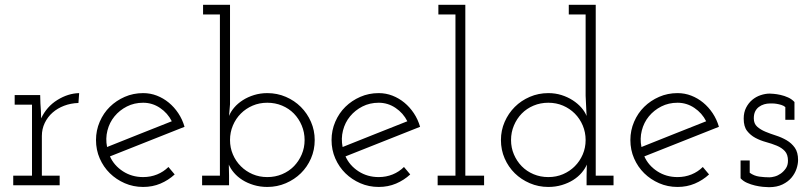

<svg xmlns="http://www.w3.org/2000/svg" viewBox="-20 -770 3368 798"><path d="M35 -40H113V-335H41V-375H147L148 -340Q149 -323 150 -309Q151 -295 151 -278Q174 -327 218.5 -354.5Q263 -382 309 -383L306 -342Q274 -341 246.5 -330.5Q219 -320 198.5 -302Q178 -284 166 -259Q154 -234 154 -205V-40H228V0H35Z M575 -343Q538 -343 507.5 -327.5Q477 -312 456 -286.5Q435 -261 426.5 -227.5Q418 -194 425 -159Q492 -186 559 -212.5Q626 -239 694 -266Q677 -300 645 -321.5Q613 -343 575 -343ZM747 -243Q669 -212 592 -181.5Q515 -151 437 -120Q454 -82 491 -58Q528 -34 575 -34Q606 -34 633 -45Q660 -56 680 -76Q687 -68 693 -60.5Q699 -53 706 -45Q680 -21 647 -7Q614 7 575 7Q534 7 498.5 -8.5Q463 -24 436.5 -50Q410 -76 394.5 -111.5Q379 -147 379 -188Q379 -228 394.5 -264Q410 -300 436.5 -326Q463 -352 498.5 -367.5Q534 -383 575 -383Q605 -383 632 -372.5Q659 -362 681.5 -343.5Q704 -325 721 -299.5Q738 -274 747 -243Z M820 -40H894V-710H824V-750H936V-337Q935 -325 934 -312.5Q933 -300 932 -288Q939 -306 953.5 -323Q968 -340 989 -353.5Q1010 -367 1036 -375Q1062 -383 1091 -383Q1132 -383 1168 -367.5Q1204 -352 1230.5 -325.5Q1257 -299 1272.5 -263.5Q1288 -228 1288 -188Q1288 -147 1272.5 -111.5Q1257 -76 1230.5 -50Q1204 -24 1168 -8.5Q1132 7 1091 7Q1061 7 1034.5 -1Q1008 -9 987.5 -22Q967 -35 952.5 -52Q938 -69 931 -86Q931 -75 931.5 -63.5Q932 -52 932 -40V0H820ZM1246 -188Q1246 -220 1234 -248.5Q1222 -277 1201.5 -298Q1181 -319 1152.5 -331Q1124 -343 1091 -343Q1058 -343 1030 -331Q1002 -319 981 -298Q960 -277 948 -248.5Q936 -220 936 -188Q936 -156 948 -128Q960 -100 981 -79Q1002 -58 1030 -46Q1058 -34 1091 -34Q1124 -34 1152.5 -46Q1181 -58 1201.5 -79Q1222 -100 1234 -128Q1246 -156 1246 -188Z M1554 -343Q1517 -343 1486.5 -327.5Q1456 -312 1435 -286.5Q1414 -261 1405.5 -227.5Q1397 -194 1404 -159Q1471 -186 1538 -212.5Q1605 -239 1673 -266Q1656 -300 1624 -321.5Q1592 -343 1554 -343ZM1726 -243Q1648 -212 1571 -181.5Q1494 -151 1416 -120Q1433 -82 1470 -58Q1507 -34 1554 -34Q1585 -34 1612 -45Q1639 -56 1659 -76Q1666 -68 1672 -60.5Q1678 -53 1685 -45Q1659 -21 1626 -7Q1593 7 1554 7Q1513 7 1477.5 -8.5Q1442 -24 1415.5 -50Q1389 -76 1373.5 -111.5Q1358 -147 1358 -188Q1358 -228 1373.5 -264Q1389 -300 1415.5 -326Q1442 -352 1477.5 -367.5Q1513 -383 1554 -383Q1584 -383 1611 -372.5Q1638 -362 1660.5 -343.5Q1683 -325 1700 -299.5Q1717 -274 1726 -243Z M1799 -40H1873V-710H1802V-750H1914V-40H1992V0H1799Z M2418 -40Q2418 -52 2418.5 -63.5Q2419 -75 2419 -86Q2412 -69 2397.5 -52Q2383 -35 2362.5 -22Q2342 -9 2315.5 -1Q2289 7 2259 7Q2218 7 2182 -8.5Q2146 -24 2119.5 -50Q2093 -76 2077.5 -111.5Q2062 -147 2062 -188Q2062 -228 2077.5 -263.5Q2093 -299 2119.5 -325.5Q2146 -352 2182 -367.5Q2218 -383 2259 -383Q2288 -383 2313.5 -375Q2339 -367 2360 -353.5Q2381 -340 2396 -323Q2411 -306 2418 -288Q2417 -309 2416 -330Q2415 -351 2414 -372V-710H2344V-750H2456V-40H2530V0H2418ZM2104 -188Q2104 -156 2116 -128Q2128 -100 2148.5 -79Q2169 -58 2197.5 -46Q2226 -34 2259 -34Q2292 -34 2320 -46Q2348 -58 2369 -79Q2390 -100 2402 -128Q2414 -156 2414 -188Q2414 -220 2402 -248.5Q2390 -277 2369 -298Q2348 -319 2320 -331Q2292 -343 2259 -343Q2226 -343 2197.5 -331Q2169 -319 2148.5 -298Q2128 -277 2116 -248.5Q2104 -220 2104 -188Z M2796 -343Q2759 -343 2728.5 -327.5Q2698 -312 2677 -286.5Q2656 -261 2647.5 -227.5Q2639 -194 2646 -159Q2713 -186 2780 -212.5Q2847 -239 2915 -266Q2898 -300 2866 -321.5Q2834 -343 2796 -343ZM2968 -243Q2890 -212 2813 -181.5Q2736 -151 2658 -120Q2675 -82 2712 -58Q2749 -34 2796 -34Q2827 -34 2854 -45Q2881 -56 2901 -76Q2908 -68 2914 -60.5Q2920 -53 2927 -45Q2901 -21 2868 -7Q2835 7 2796 7Q2755 7 2719.5 -8.5Q2684 -24 2657.5 -50Q2631 -76 2615.5 -111.5Q2600 -147 2600 -188Q2600 -228 2615.5 -264Q2631 -300 2657.5 -326Q2684 -352 2719.5 -367.5Q2755 -383 2796 -383Q2826 -383 2853 -372.5Q2880 -362 2902.5 -343.5Q2925 -325 2942 -299.5Q2959 -274 2968 -243Z M3096 -103V-52Q3114 -39 3135.5 -36Q3157 -33 3178 -33Q3187 -33 3200 -36.5Q3213 -40 3225 -48.5Q3237 -57 3246 -70Q3255 -83 3255 -102Q3255 -128 3242 -142Q3229 -156 3208.5 -164.5Q3188 -173 3164 -179.5Q3140 -186 3119.5 -197Q3099 -208 3085 -226Q3071 -244 3071 -277Q3071 -303 3081 -322.5Q3091 -342 3106.5 -355Q3122 -368 3141.5 -374.5Q3161 -381 3179 -381Q3183 -381 3195.5 -380Q3208 -379 3224 -375.5Q3240 -372 3255.5 -365Q3271 -358 3282 -346V-272H3244V-325Q3237 -331 3227 -334Q3217 -337 3207.5 -338.5Q3198 -340 3190.5 -340Q3183 -340 3180 -340Q3168 -340 3156 -336.5Q3144 -333 3134 -325.5Q3124 -318 3118.5 -306.5Q3113 -295 3113 -278Q3113 -256 3127 -243.5Q3141 -231 3161.5 -222.5Q3182 -214 3205.5 -206.5Q3229 -199 3249.5 -187Q3270 -175 3283.5 -156Q3297 -137 3297 -105Q3297 -88 3290.5 -68.5Q3284 -49 3270 -32Q3256 -15 3232.5 -3.5Q3209 8 3176 8Q3166 8 3150.5 6.5Q3135 5 3118 1Q3101 -3 3085 -10Q3069 -17 3058 -29V-103Z"/></svg>

Font: Josefin Slab
Style: Regular
Weight: 400
Designer: Santiago Orozco
Foundry: Typemade
Version: Version 1.000